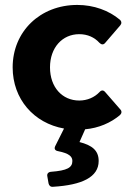

<svg xmlns="http://www.w3.org/2000/svg" viewBox="-20 -504 518 763"><path d="M458 -69.3 397.5 -138.7C390.6 -146.5 382.8 -146.5 375 -137.7C355.5 -117.2 327.1 -104.5 294.9 -104.5C227.5 -104.5 178.7 -157.2 178.7 -236.3C178.7 -314.5 227.5 -368.2 294.9 -368.2C328.1 -368.2 355.5 -355.5 375 -334C382.8 -326.2 390.6 -325.2 397.5 -333L458 -403.3C463.9 -410.2 463.9 -418.9 456.1 -425.8C413.1 -461.9 353.5 -484.4 287.1 -484.4C139.6 -484.4 30.3 -378.9 30.3 -236.3C30.3 -110.4 114.3 -14.6 234.4 6.8L199.2 77.1C194.3 87.9 199.2 94.7 210.9 96.7C254.9 105.5 267.6 118.2 267.6 135.7C267.6 162.1 247.1 173.8 182.6 178.7C171.9 179.7 166 186.5 168 196.3L172.9 224.6C174.8 233.4 180.7 239.3 190.4 238.3C305.7 231.4 372.1 200.2 372.1 135.7C372.1 93.8 345.7 73.2 295.9 60.5L318.4 9.8C372.1 4.9 419.9 -15.6 457 -46.9C463.9 -53.7 464.8 -62.5 458 -69.3Z"/></svg>

Font: Ed Sans Neue
Style: Bold
Weight: 700
Designer: Stephen Hutchings
Version: Version 1.004;PS 001.004;hotconv 1.0.88;makeotf.lib2.5.64775